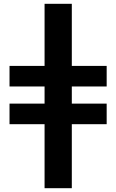

<svg xmlns="http://www.w3.org/2000/svg" viewBox="-20 -803 610 1008"><path d="M214 185V-151H30V-259H214V-349H30V-457H214V-783H357V-457H540V-349H357V-259H540V-151H357V185Z"/></svg>

Font: Ubuntu Sans ExtraBold
Style: Regular
Weight: 800
Designer: Dalton Maag Ltd
Foundry: Dalton Maag Ltd
Version: Version 1.006; ttfautohint (v1.8.4.7-5d5b)